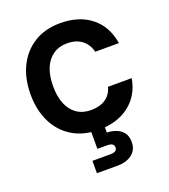

<svg xmlns="http://www.w3.org/2000/svg" viewBox="-171 -834 1081 1225"><g transform="rotate(-20 369.5 -222.0)"><path d="M380 12Q277 12 202.5 -33.5Q128 -79 88 -160.5Q48 -242 48 -348Q48 -456 88 -537.5Q128 -619 202.5 -665.5Q277 -712 380 -712Q508 -712 589.5 -647Q671 -582 690 -464H529Q516 -517 477 -546.5Q438 -576 378 -576Q322 -576 282 -548Q242 -520 221.5 -469.5Q201 -419 201 -348Q201 -279 221.5 -228.5Q242 -178 282 -150.5Q322 -123 378 -123Q438 -123 477 -149.5Q516 -176 529 -226H690Q671 -115 589.5 -51.5Q508 12 380 12ZM274 268V184H396Q418 184 430 177Q442 170 442 153Q442 137 430 130Q418 123 396 123H330V-4H422V46Q453 46 483 57Q513 68 532 92Q551 116 551 156Q551 195 532 219.5Q513 244 482.5 256Q452 268 417 268Z"/></g></svg>

Font: DM Sans 9pt Black
Style: Regular
Weight: 900
Version: Version 4.004;gftools[0.9.30]